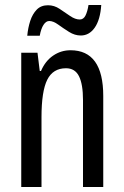

<svg xmlns="http://www.w3.org/2000/svg" viewBox="-20 -748 496 768"><path d="M262 -547Q393 -547 393 -364V0H312V-348Q312 -411 296 -443Q280 -475 244 -475Q192 -475 169 -429Q146 -383 146 -279V0H65V-537H130L139 -464H144Q161 -504 192.5 -525.5Q224 -547 262 -547ZM89 -605Q92 -637 101 -664.5Q110 -692 127 -709.5Q144 -727 172 -727Q197 -727 218.5 -712.5Q240 -698 260.5 -684Q281 -670 299 -670Q314 -670 322 -686Q330 -702 334 -728H385Q381 -669 359 -637.5Q337 -606 303 -606Q279 -606 256 -620.5Q233 -635 213 -649.5Q193 -664 177 -664Q164 -664 154 -648.5Q144 -633 139 -605Z"/></svg>

Font: Noto Sans Tamil ExtraCondensed
Style: Regular
Weight: 400
Width: 2
Designer: Jelle Bosma - Monotype Design Team
Foundry: Monotype Imaging Inc.
Version: Version 2.004; ttfautohint (v1.8.4.7-5d5b)